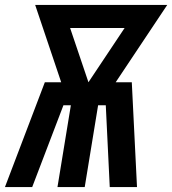

<svg xmlns="http://www.w3.org/2000/svg" viewBox="-43 -755 695 775"><path d="M-23 0 138 -423H204L99 -735H632L424 -423H489L510 0H400L384 -330H353L299 0H189L243 -330H213L87 0ZM314 -423 460 -642H240Z"/></svg>

Font: Iosevka Curly Extended
Style: Bold Italic
Weight: 700
Width: 7
Italic angle: -9°
Monospace: yes
Designer: Belleve Invis
Foundry: Belleve Invis
Version: Version 11.1.0; ttfautohint (v1.8.3)